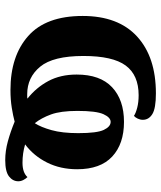

<svg xmlns="http://www.w3.org/2000/svg" viewBox="39 -625 616 734"><g transform="rotate(90 347.0 -258.0)"><path d="M592 30Q557 30 520.5 20Q484 10 445 -6Q423 0 392 5Q361 10 324 10Q194 10 117.5 -58Q41 -126 41 -266Q41 -402 119.5 -474Q198 -546 337 -546Q394 -546 416 -532.5Q438 -519 438 -496Q438 -486 433.5 -476.5Q429 -467 423 -462Q413 -469 392 -474.5Q371 -480 344 -480Q267 -480 230.5 -430.5Q194 -381 194 -269Q194 -153 235 -103.5Q276 -54 340 -54Q343 -54 348.5 -54Q354 -54 357 -55Q315 -88 290 -134.5Q265 -181 265 -243Q265 -333 313.5 -378.5Q362 -424 446 -424Q530 -424 578.5 -379Q627 -334 627 -245Q627 -181 601.5 -130Q576 -79 532 -46Q566 -36 602 -36Q640 -36 657 -55Q663 -49 668 -39.5Q673 -30 673 -20Q673 1 654.5 15.5Q636 30 592 30ZM451 -83Q466 -106 477.5 -147Q489 -188 489 -249Q489 -321 476.5 -347Q464 -373 446 -373Q429 -373 416.5 -345.5Q404 -318 404 -246Q404 -182 417.5 -145Q431 -108 451 -83Z"/></g></svg>

Font: Noto Serif SemiCondensed ExtraBold
Style: Regular
Weight: 800
Width: 4
Designer: Monotype Design Team
Foundry: Monotype Imaging Inc.
Version: Version 2.015